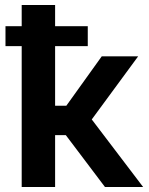

<svg xmlns="http://www.w3.org/2000/svg" viewBox="-20 -750 597 770"><path d="M67 0V-565H2V-645H67V-730H201V-645H332V-565H201V-326H246L388 -524H534L348 -271L554 0H401L244 -208H201V0Z"/></svg>

Font: Raleway
Style: Bold
Weight: 700
Designer: Matt McInerney, Pablo Impallari, Rodrigo Fuenzalida
Foundry: Matt McInerney, Pablo Impallari, Rodrigo Fuenzalida
Version: Version 4.026